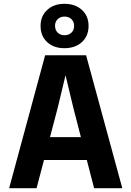

<svg xmlns="http://www.w3.org/2000/svg" viewBox="-20 -988 690 1008"><path d="M132 -148V-268H535V-148ZM217 -698H432L622 0H474L366 -418L324 -593L282 -418L172 0H28ZM318 -735Q262 -735 227.5 -767Q193 -799 193 -852Q193 -904 228 -936Q263 -968 318 -968Q375 -968 410 -936Q445 -904 445 -852Q445 -799 410 -767Q375 -735 318 -735ZM318 -803Q341 -803 355 -816.5Q369 -830 369 -852Q369 -874 355 -887.5Q341 -901 319 -901Q297 -901 283 -887.5Q269 -874 269 -853Q269 -830 283 -816.5Q297 -803 318 -803Z"/></svg>

Font: Azeret Mono SemiBold
Style: Regular
Weight: 600
Designer: Martin Vácha
Foundry: Displaay
Version: Version 1.002